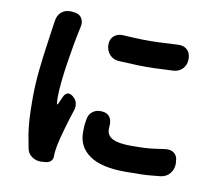

<svg xmlns="http://www.w3.org/2000/svg" viewBox="-87 -881 1173 1027"><g transform="rotate(10 500.0 -367.5)"><path d="M445 -636Q445 -668 465 -685Q485 -702 516 -700Q576 -696 621.5 -695Q667 -694 711.5 -696Q756 -698 811 -701Q843 -703 862 -685.5Q881 -668 881 -635Q881 -604 862 -583Q843 -562 811 -560Q754 -557 709 -555.5Q664 -554 619.5 -555.5Q575 -557 516 -560Q485 -562 465.5 -583Q446 -604 445 -636ZM474 -279Q503 -277 516 -258.5Q529 -240 527 -212Q527 -208 526.5 -204Q526 -200 526 -192Q526 -158 557.5 -141.5Q589 -125 658 -125Q703 -125 732 -126.5Q761 -128 785.5 -131.5Q810 -135 839 -139Q871 -144 890.5 -128.5Q910 -113 910 -81L911 -74Q911 -42 892.5 -19Q874 4 842 8Q816 10 794.5 12.5Q773 15 741 16Q709 17 651 17Q521 17 457 -28Q393 -73 393 -151Q393 -172 393.5 -183Q394 -194 395.5 -202Q397 -210 399 -223Q403 -251 424 -266.5Q445 -282 474 -279ZM230 -776Q262 -774 276 -753Q290 -732 282 -701Q281 -696 279 -687Q277 -678 276 -674Q271 -652 263 -607Q255 -562 246.5 -507.5Q238 -453 232.5 -401Q227 -349 227 -313Q227 -304 227.5 -296Q228 -288 229 -279Q229 -275 231 -274.5Q233 -274 235 -278Q239 -287 245.5 -301Q252 -315 255 -322Q273 -356 304 -333L306 -331Q322 -319 327 -301Q332 -283 327 -264Q308 -206 292 -150.5Q276 -95 268 -54Q266 -43 264 -28.5Q262 -14 262 -6V0Q263 16 253 27Q243 38 226 40L199 42Q171 43 148.5 27Q126 11 121 -17Q114 -52 108 -87Q102 -122 99 -168Q96 -214 96 -282Q96 -358 104 -435Q112 -512 121.5 -576Q131 -640 136 -678Q138 -686 139 -697.5Q140 -709 141 -711Q145 -743 166 -761Q187 -779 219 -777Z"/></g></svg>

Font: Chiron GoRound TC EB
Style: Regular
Weight: 700
Designer: Ryoko NISHIZUKA 西塚涼子 (kana, bopomofo & ideographs); Paul D. Hunt (Latin, Greek & Cyrillic); Sandoll Communications 산돌커뮤니
Foundry: Adobe
Version: Version 1.000;hotconv 1.1.1;makeotfexe 2.6.0